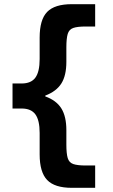

<svg xmlns="http://www.w3.org/2000/svg" viewBox="-20 -790 540 920"><path d="M324 110Q242 110 206 72.5Q170 35 170 -50V-153Q170 -214 149.5 -242Q129 -270 84 -270H40V-390H84Q129 -390 149.5 -418Q170 -446 170 -507V-610Q170 -696 206 -733Q242 -770 324 -770H436V-663H391Q351 -663 331 -656Q311 -649 304.5 -627.5Q298 -606 298 -563V-494Q298 -428 274 -390Q250 -352 197 -332V-328Q250 -309 274 -270.5Q298 -232 298 -166V-97Q298 -54 304.5 -32.5Q311 -11 331 -4Q351 3 391 3H436V110Z"/></svg>

Font: M PLUS 1 Code
Style: Bold
Weight: 700
Designer: Coji Morishita
Foundry: UNDERFOREST DESIGN
Version: Version 1.002